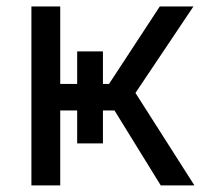

<svg xmlns="http://www.w3.org/2000/svg" viewBox="-20 -562 621 582"><path d="M75.2 0V-542.5H162.6V-307.6H310.5L464.4 -542.5H566.4L390.6 -280.3L569.3 0H467.3L327.1 -227.1H162.6V0ZM213.9 -406.2H292V-127.4H213.9Z"/></svg>

Font: Inter 16pt
Style: Regular
Weight: 400
Version: Version 4.001;git-66647c0bb